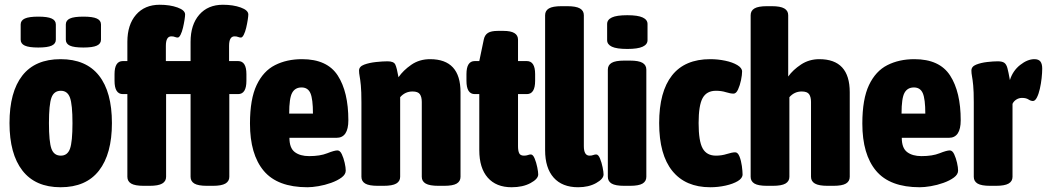

<svg xmlns="http://www.w3.org/2000/svg" viewBox="-20 -780 4406 808"><path d="M235 8Q129 8 74.5 -62Q20 -132 20 -262Q20 -393 74 -462Q128 -531 235 -531Q342 -531 396.5 -462Q451 -393 451 -262Q451 -132 396.5 -62Q342 8 235 8ZM236 -125Q264 -125 274.5 -154Q285 -183 285 -262Q285 -340 274.5 -369Q264 -398 236 -398Q207 -398 196.5 -369Q186 -340 186 -262Q186 -183 196.5 -154Q207 -125 236 -125ZM331 -580Q291 -580 274 -588Q257 -596 257 -613V-677Q257 -694 274 -702Q291 -710 331 -710Q370 -710 387.5 -702Q405 -694 405 -677V-613Q405 -596 387.5 -588Q370 -580 331 -580ZM141 -580Q102 -580 84.5 -588Q67 -596 67 -613V-677Q67 -694 84.5 -702Q102 -710 141 -710Q180 -710 197.5 -702Q215 -694 215 -677V-613Q215 -596 197.5 -588Q180 -580 141 -580Z M585 2Q548 2 532 -7.5Q516 -17 516 -36V-384H497Q462 -384 462 -440V-468Q462 -523 497 -523H516V-604Q516 -676 552.5 -718Q589 -760 652 -760Q695 -760 727 -748.5Q759 -737 759 -719Q759 -712 756.5 -696Q754 -680 750 -663Q746 -646 740 -634Q734 -622 728 -622Q722 -622 716 -624.5Q710 -627 701 -627Q678 -627 678 -587V-523H782V-604Q782 -676 818.5 -718Q855 -760 918 -760Q961 -760 993 -748.5Q1025 -737 1025 -719Q1025 -712 1022.5 -696Q1020 -680 1016 -663Q1012 -646 1006 -634Q1000 -622 994 -622Q988 -622 982 -624.5Q976 -627 967 -627Q944 -627 944 -587V-523H982Q1017 -523 1017 -468V-440Q1017 -384 982 -384H945V-36Q945 -17 928.5 -7.5Q912 2 876 2H851Q814 2 798 -7.5Q782 -17 782 -36V-384H679V-36Q679 -17 662.5 -7.5Q646 2 610 2Z M1274 8Q1148 8 1090 -61Q1032 -130 1032 -260Q1032 -363 1060 -422Q1088 -481 1137.5 -506Q1187 -531 1251 -531Q1357 -531 1401.5 -462Q1446 -393 1446 -274Q1446 -200 1396 -200H1198Q1198 -157 1220.5 -140Q1243 -123 1281 -123Q1327 -123 1357 -135Q1387 -147 1400 -147Q1411 -147 1418.5 -131Q1426 -115 1430.5 -95Q1435 -75 1435 -62Q1435 -46 1417.5 -33Q1400 -20 1373.5 -10.5Q1347 -1 1320 3.5Q1293 8 1274 8ZM1197 -302H1297Q1297 -363 1286.5 -387.5Q1276 -412 1249 -412Q1222 -412 1209.5 -389.5Q1197 -367 1197 -302Z M1570 2Q1533 2 1517 -7.5Q1501 -17 1501 -36V-349Q1501 -396 1498.5 -421Q1496 -446 1493.5 -459Q1491 -472 1491 -483Q1491 -500 1512.5 -508Q1534 -516 1562.5 -519Q1591 -522 1611 -522Q1637 -522 1643.5 -508.5Q1650 -495 1657 -455Q1677 -484 1711 -507.5Q1745 -531 1790 -531Q1918 -531 1918 -392V-36Q1918 -17 1902 -7.5Q1886 2 1849 2H1825Q1788 2 1771.5 -7.5Q1755 -17 1755 -36V-351Q1755 -372 1747 -383.5Q1739 -395 1716 -395Q1685 -395 1664 -371V-36Q1664 -17 1647.5 -7.5Q1631 2 1594 2Z M2133 8Q2068 8 2032.5 -32.5Q1997 -73 1997 -148V-384H1978Q1943 -384 1943 -440V-468Q1943 -523 1978 -523H1997L2016 -614Q2020 -633 2033.5 -641.5Q2047 -650 2075 -650H2099Q2160 -650 2160 -613V-523H2197Q2232 -523 2232 -468V-440Q2232 -384 2197 -384H2160V-165Q2160 -145 2165 -135Q2170 -125 2185 -125Q2195 -125 2201.5 -127.5Q2208 -130 2214 -130Q2223 -130 2230 -113Q2237 -96 2241 -76Q2245 -56 2245 -46Q2245 -27 2212.5 -9.5Q2180 8 2133 8Z M2413 8Q2346 8 2310 -32.5Q2274 -73 2274 -148V-716Q2274 -735 2290 -744.5Q2306 -754 2343 -754H2367Q2404 -754 2420.5 -744.5Q2437 -735 2437 -716V-165Q2437 -125 2461 -125Q2470 -125 2476.5 -127.5Q2483 -130 2489 -130Q2498 -130 2505 -113Q2512 -96 2516 -76Q2520 -56 2520 -46Q2520 -27 2488.5 -9.5Q2457 8 2413 8Z M2607 2Q2570 2 2554 -7.5Q2538 -17 2538 -36V-487Q2538 -506 2554 -515.5Q2570 -525 2607 -525H2631Q2668 -525 2684 -515.5Q2700 -506 2700 -487V-36Q2700 -17 2684 -7.5Q2668 2 2631 2ZM2620 -574Q2575 -574 2555 -583.5Q2535 -593 2535 -611V-679Q2535 -697 2555 -706.5Q2575 -716 2620 -716Q2664 -716 2684.5 -706.5Q2705 -697 2705 -679V-611Q2705 -593 2684.5 -583.5Q2664 -574 2620 -574Z M2969 8Q2865 8 2809.5 -60.5Q2754 -129 2754 -262Q2754 -394 2808 -462.5Q2862 -531 2969 -531Q3001 -531 3032 -524.5Q3063 -518 3083 -506Q3103 -494 3103 -479Q3103 -465 3098.5 -443Q3094 -421 3086 -403.5Q3078 -386 3067 -386Q3054 -386 3035 -392Q3016 -398 2993 -398Q2954 -398 2937 -367.5Q2920 -337 2920 -262Q2920 -186 2937 -155.5Q2954 -125 2993 -125Q3017 -125 3039 -132Q3061 -139 3074 -139Q3085 -139 3092 -121.5Q3099 -104 3102 -81.5Q3105 -59 3105 -46Q3105 -30 3085 -18Q3065 -6 3033.5 1Q3002 8 2969 8Z M3208 2Q3171 2 3155 -7.5Q3139 -17 3139 -36V-716Q3139 -735 3155 -744.5Q3171 -754 3208 -754H3228Q3264 -754 3280.5 -744.5Q3297 -735 3297 -716V-458Q3317 -486 3351 -508.5Q3385 -531 3428 -531Q3556 -531 3556 -392V-36Q3556 -17 3540 -7.5Q3524 2 3487 2H3463Q3426 2 3409.5 -7.5Q3393 -17 3393 -36V-351Q3393 -372 3385 -383.5Q3377 -395 3354 -395Q3323 -395 3302 -371V-36Q3302 -17 3285.5 -7.5Q3269 2 3232 2Z M3851 8Q3725 8 3667 -61Q3609 -130 3609 -260Q3609 -363 3637 -422Q3665 -481 3714.5 -506Q3764 -531 3828 -531Q3934 -531 3978.5 -462Q4023 -393 4023 -274Q4023 -200 3973 -200H3775Q3775 -157 3797.5 -140Q3820 -123 3858 -123Q3904 -123 3934 -135Q3964 -147 3977 -147Q3988 -147 3995.5 -131Q4003 -115 4007.5 -95Q4012 -75 4012 -62Q4012 -46 3994.5 -33Q3977 -20 3950.5 -10.5Q3924 -1 3897 3.5Q3870 8 3851 8ZM3774 -302H3874Q3874 -363 3863.5 -387.5Q3853 -412 3826 -412Q3799 -412 3786.5 -389.5Q3774 -367 3774 -302Z M4147 2Q4110 2 4094 -7.5Q4078 -17 4078 -36V-349Q4078 -396 4075.5 -421Q4073 -446 4070.5 -459Q4068 -472 4068 -483Q4068 -500 4088 -508Q4108 -516 4134 -519Q4160 -522 4179 -522Q4197 -522 4206 -516Q4215 -510 4219.5 -493.5Q4224 -477 4230 -443Q4242 -482 4273 -506.5Q4304 -531 4333 -531Q4351 -531 4358.5 -521Q4366 -511 4366 -491Q4366 -474 4363.5 -451Q4361 -428 4356 -406Q4351 -384 4343.5 -369.5Q4336 -355 4327 -355Q4318 -355 4308 -361.5Q4298 -368 4281 -368Q4268 -368 4257 -361Q4246 -354 4241 -343V-36Q4241 -17 4224.5 -7.5Q4208 2 4171 2Z"/></svg>

Font: Asap Condensed ExtraBold
Style: Regular
Weight: 800
Width: 3
Designer: Pablo Cosgaya
Foundry: Omnibus-Type
Version: Version 3.001; ttfautohint (v1.8.4.7-5d5b)